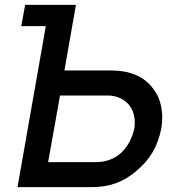

<svg xmlns="http://www.w3.org/2000/svg" viewBox="-20 -770 704 790"><path d="M643.5 -240.5Q632.5 -185 607 -142.2Q581.5 -99.5 537.5 -63.5Q500 -32 456.2 -16Q412.5 0 355 0H52L168.5 -662.5H67.5L83.5 -750H292.5L245 -480H439.5Q494 -480 537 -462.2Q580 -444.5 607.5 -408.5Q633.5 -377 642.8 -333.5Q652 -290 643.5 -240.5ZM532.5 -240.5Q536.5 -263.5 532.8 -287.5Q529 -311.5 517.5 -329Q503 -352 477.8 -364.5Q452.5 -377 424 -377H227L178 -103H375Q436 -103 479 -141.5Q499 -160.5 512.5 -186.2Q526 -212 532.5 -240.5Z"/></svg>

Font: Russisch Sans SemiBold
Style: Italic
Weight: 600
Width: 4
Italic angle: -10°
Designer: Michael Sharanda (font) & Cristiano Sobral (main changes)
Foundry: Michael Sharanda
Version: Version 2.00;September 8, 2020;FontCreator 13.0.0.2681 64-bi